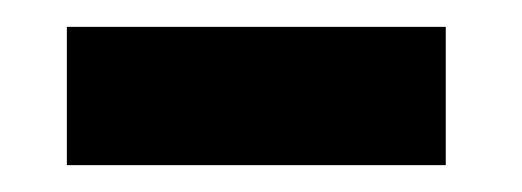

<svg xmlns="http://www.w3.org/2000/svg" viewBox="-20 -352 389 143"><path d="M312 -332V-229H29.8V-332Z"/></svg>

Font: Junction Bold
Style: Bold
Weight: 700
Designer: Caroline Hadilaksono
Foundry: Caroline Hadilaksono
Version: Version 001.001